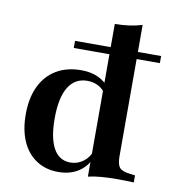

<svg xmlns="http://www.w3.org/2000/svg" viewBox="-75 -697 696 774"><g transform="rotate(10 273.0 -309.5)"><path d="M213.7 11.3Q162.9 11.3 124.6 -13.7Q86.3 -38.7 65.7 -85.1Q45.2 -131.5 45.2 -195.2Q45.2 -262.1 68.1 -310.1Q91.1 -358.1 133.9 -383.5Q176.6 -408.9 235.5 -408.9Q276.6 -408.9 306.5 -394.4Q336.3 -379.8 350.8 -357.3L343.5 -329.8Q334.7 -347.6 314.1 -359.3Q293.5 -371 266.9 -371Q216.1 -371 189.5 -327.4Q162.9 -283.9 162.9 -199.2Q162.9 -119.4 186.3 -77Q209.7 -34.7 255.6 -34.7Q284.7 -34.7 308.1 -52Q331.5 -69.4 342.7 -100.8L348.4 -77.4Q333.1 -35.5 298.4 -12.1Q263.7 11.3 213.7 11.3ZM335.5 0V-208.1H446.8V-93.5Q446.8 -60.5 458.1 -47.6Q469.4 -34.7 501.6 -31.5L521.8 -29V0Q503.2 -0.8 487.9 -1.2Q472.6 -1.6 454 -1.6Q419.4 -1.6 389.9 0.8Q360.5 3.2 335.5 8.9ZM335.5 -208.1V-616.1Q366.9 -616.1 394.8 -620.2Q422.6 -624.2 446.8 -631.5V-208.1ZM189.5 -491.9V-521H541.9V-491.9Z"/></g></svg>

Font: Playfair 5pt SemiExpanded Light
Style: Bold
Weight: 700
Version: Version 2.203